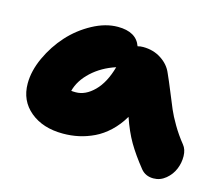

<svg xmlns="http://www.w3.org/2000/svg" viewBox="-81 -603 867 746"><g transform="rotate(15 352.0 -229.5)"><path d="M207 -40Q126 -40 75.4 -82Q24.9 -124 24.9 -192.9Q24.9 -243.7 50 -298.3Q75.2 -353 114.5 -396.5Q153.8 -439.9 205.8 -468Q257.8 -496.1 307.1 -496.1Q381.3 -496.1 399.9 -442.9Q410.2 -445.8 421.9 -445.8Q463.4 -445.8 495.1 -425Q526.9 -404.3 540 -372.1Q551.8 -346.2 568.4 -305.4Q585 -264.6 595 -241Q605 -217.3 624.5 -184.1Q644 -150.9 668.9 -120.1Q682.6 -103.5 683.1 -76.7Q683.6 -49.8 673.3 -24.7Q663.1 0.5 641.1 18.8Q619.1 37.1 591.8 37.1Q559.6 37.1 541 14.2Q502.9 -33.2 479.2 -73.7Q455.6 -114.3 437 -168.9Q416 -133.3 388.7 -107.7Q361.3 -82 331.1 -67.6Q300.8 -53.2 270.3 -46.6Q239.7 -40 207 -40ZM213.9 -208Q252.9 -208 287.8 -242.9Q322.8 -277.8 340.8 -342.8Q285.2 -324.7 246.1 -288.6Q207 -252.4 195.8 -209Q201.7 -208 213.9 -208Z"/></g></svg>

Font: Shantell Sans Irregular
Style: Regular
Weight: 800
Designer: Stephen Nixon, Anya Danilova, Shantell Martin
Foundry: Arrow Type
Version: Version 1.006;[9816181b4]